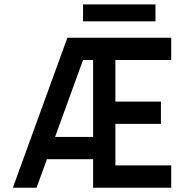

<svg xmlns="http://www.w3.org/2000/svg" viewBox="-20 -876 869 896"><path d="M40 0 294.5 -700H779V-596H518.5V-402H731V-298H518.5V-104H779V0H414.5V-133H199L150.5 0ZM237 -237H414.5V-596H367.5ZM367.5 -855.5H705.5V-776.5H367.5Z"/></svg>

Font: Urbanist SemiBold
Style: Regular
Weight: 600
Designer: Corey Hu
Foundry: Corey Hu
Version: Version 1.321; ttfautohint (v1.8.4.7-5d5b)